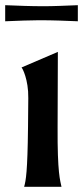

<svg xmlns="http://www.w3.org/2000/svg" viewBox="-33 -720 320 740"><path d="M60 0H204C199 -25 188 -51 189 -231L190 -520L50 -460C53 -458 77 -414 76 -342L75 -231C73 -57 67 -25 60 0ZM-13 -700V-638C39 -640 82 -642 118 -642C173 -642 216 -640 267 -638V-700C216 -698 173 -696 136 -696C82 -696 39 -698 -13 -700Z"/></svg>

Font: Coconat Demi
Style: Regular
Weight: 400
Designer: Sara Lavazza
Foundry: Collletttivo
Version: Version 1.000;Glyphs 3.2 (3217)